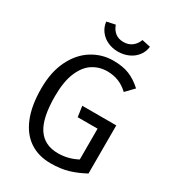

<svg xmlns="http://www.w3.org/2000/svg" viewBox="-217 -1032 1050 1163"><g transform="rotate(30 307.5 -450.5)"><path d="M46.7 -353.3Q46.7 -469.7 87.7 -552.1Q128.7 -634.4 196.2 -675.9Q263.6 -717.4 342.1 -717.4Q408.2 -717.4 454.4 -698.7Q500.5 -680 544.1 -640L490.3 -584.1Q457.9 -614.4 422.1 -628.7Q386.2 -643.1 342.6 -643.1Q287.7 -643.1 242.6 -614.6Q197.4 -586.2 169.7 -521.5Q142.1 -456.9 142.1 -353.3Q142.1 -202.1 188.7 -132.6Q235.4 -63.1 329.7 -63.1Q401 -63.1 464.1 -96.9V-312.3H325.1L314.4 -386.2H552.3V-49.7Q497.9 -20 444.4 -4.1Q390.8 11.8 321.5 11.8Q236.9 11.8 175.4 -29Q113.8 -69.7 80.3 -151.5Q46.7 -233.3 46.7 -353.3ZM185.1 -900.5 244.6 -913.3Q255.9 -881 278.7 -863.1Q301.5 -845.1 336.4 -845.1Q371.3 -845.1 395.6 -863.6Q420 -882.1 431.3 -913.3L490.8 -900.5Q486.7 -864.1 465.1 -836.2Q443.6 -808.2 409.7 -793.1Q375.9 -777.9 336.4 -777.9Q297.4 -777.9 264.4 -793.1Q231.3 -808.2 210.3 -836.2Q189.2 -864.1 185.1 -900.5Z"/></g></svg>

Font: Fira Code Fixed
Style: Regular
Weight: 400
Monospace: yes
Designer: Carrois Corporate, Edenspiekermann AG, Nikita Prokopov
Foundry: Carrois Corporate, Edenspiekermann AG, Nikita Prokopov
Version: Version 5.002